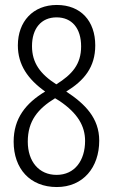

<svg xmlns="http://www.w3.org/2000/svg" viewBox="-20 -744 455 774"><path d="M209 -724C113 -724 52 -657 52 -561C52 -483 92 -425 162 -375C84 -328 35 -267 35 -173C35 -64 101 10 209 10C315 10 380 -69 380 -177C380 -268 323 -325 247 -375C319 -419 364 -473 364 -561C364 -659 306 -724 209 -724ZM208 -674C270 -674 307 -630 307 -557C307 -485 271 -444 207 -404C143 -445 109 -490 109 -558C109 -629 146 -674 208 -674ZM92 -173C92 -256 132 -305 202 -348L220 -337C294 -287 323 -235 323 -176C323 -98 282 -39 208 -39C137 -39 92 -93 92 -173Z"/></svg>

Font: Noto Sans Bengali ExtraCondensed Light
Style: Regular
Weight: 300
Width: 2
Designer: Joana Ranito - Universal Thirst; Jelle Bosma - Monotype Design Team
Foundry: Universal Thirst ehf.
Version: Version 3.000